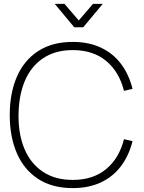

<svg xmlns="http://www.w3.org/2000/svg" viewBox="-20 -950 740 985"><path d="M353 15Q248 15 175.5 -32.2Q103 -79.5 66.5 -164Q30 -248.5 30 -360Q30 -471.5 66.5 -556Q103 -640.5 175.5 -687.8Q248 -735 353 -735Q435.5 -735 498 -705.5Q560.5 -676 601 -622Q641.5 -568 660 -494L616 -484Q591.5 -582 524.5 -637.5Q457.5 -693 353 -693Q263 -693 200.8 -651Q138.5 -609 107.2 -534.2Q76 -459.5 75 -360Q74 -261.5 105.5 -186.2Q137 -111 199.8 -69Q262.5 -27 353 -27Q457.5 -27 524.5 -82.5Q591.5 -138 616 -236L660 -226Q641.5 -152 601 -98Q560.5 -44 498 -14.5Q435.5 15 353 15ZM261 -930H311L384 -845L457 -930H507L407 -810H361Z"/></svg>

Font: Manrope
Style: Regular
Weight: 400
Designer: Mikhail Sharanda
Foundry: Mikhail Sharanda
Version: Version 4.503